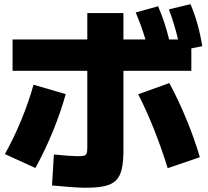

<svg xmlns="http://www.w3.org/2000/svg" viewBox="-20 -837 978 903"><path d="M379.9 45.9C528.3 45.9 560.5 13.7 560.5 -135.7V-503.9H879.9V-609.4L931.6 -620.1C918.9 -694.3 902.3 -754.9 876 -817.4L774.4 -793C792 -745.6 805.7 -701.2 817.4 -651.4H775.4C761.7 -707.5 745.1 -756.8 723.6 -807.6L618.2 -778.3C636.7 -735.4 650.9 -695.3 664.1 -651.4H560.5V-775.4H390.6V-651.4H39.1V-503.9H390.6V-157.2C390.6 -103.5 389.6 -102.5 340.8 -102.5C322.3 -102.5 280.3 -105.5 233.4 -110.4L224.6 35.2C283.2 41 346.7 45.9 379.9 45.9ZM2.9 -112.3 146.5 -46.9C207 -156.2 258.8 -284.2 289.1 -394.5L137.7 -438.5C107.4 -330.1 58.6 -210.9 2.9 -112.3ZM768.6 -45.9 919.9 -97.7C886.7 -210.9 835 -337.9 776.4 -446.3L629.9 -393.6C680.7 -295.9 733.4 -162.1 768.6 -45.9Z"/></svg>

Font: Pretendard Black
Style: Regular
Weight: 900
Designer: Base glyphs from Inter by Rasmus Andersson; Hangeul glyphs from Noto Sans CJK(Source Han Sans) by Jang Soo-young and Kan
Foundry: Kil Hyung-jin
Version: Version 1.309;Glyphs 3.2 (3225)